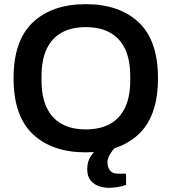

<svg xmlns="http://www.w3.org/2000/svg" viewBox="-20 -718 822 920"><path d="M391 12Q230 12 137.5 -75Q45 -162 45 -343Q45 -524 137.5 -611Q230 -698 391 -698Q552 -698 644.5 -611Q737 -524 737 -343Q737 -162 644.5 -75Q552 12 391 12ZM391 -98Q460 -98 507.5 -124.5Q555 -151 579.5 -203Q604 -255 604 -331V-353Q604 -431 579.5 -483Q555 -535 507.5 -561.5Q460 -588 391 -588Q322 -588 275 -561.5Q228 -535 203.5 -483Q179 -431 179 -353V-331Q179 -255 203.5 -203Q228 -151 275 -124.5Q322 -98 391 -98ZM503 182Q478 182 454 174Q430 166 414 146.5Q398 127 398 93Q398 56 414.5 31.5Q431 7 451 -12H529V-8Q519 2 507 21.5Q495 41 495 62Q495 82 506.5 98Q518 114 545 114H584V168Q566 175 543 178.5Q520 182 503 182Z"/></svg>

Font: Archivo Variable SemiBold
Style: Regular
Weight: 600
Designer: Hector Gatti
Foundry: Omnibus-Type
Version: Version 2.001